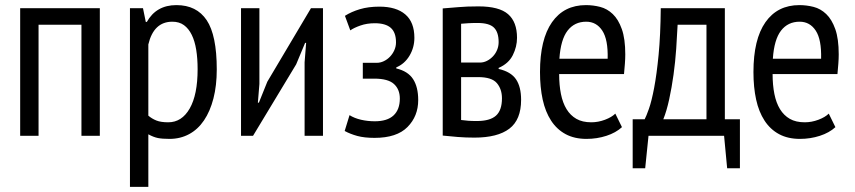

<svg xmlns="http://www.w3.org/2000/svg" viewBox="-20 -532 3347 752"><path d="M299 -435H131V0H59V-500H371V0H299Z M489 -500H540L551 -446H555Q592 -512 671 -512Q750 -512 789.5 -453Q829 -394 829 -260Q829 -197 816 -146.5Q803 -96 779 -60.5Q755 -25 720.5 -6.5Q686 12 644 12Q615 12 598 8.5Q581 5 561 -6V200H489ZM561 -79Q575 -67 592.5 -60Q610 -53 639 -53Q692 -53 723 -107Q754 -161 754 -261Q754 -303 748.5 -337Q743 -371 731 -395.5Q719 -420 700.5 -433.5Q682 -447 655 -447Q582 -447 561 -358Z M1173 -288 1179 -364H1175L1140 -280L971 0H924V-500H996V-203L990 -130H994L1027 -212L1198 -500H1245V0H1173Z M1401 -224V-286H1456Q1470 -286 1483.5 -292.5Q1497 -299 1507.5 -310Q1518 -321 1524.5 -335.5Q1531 -350 1531 -366Q1531 -405 1510.5 -423Q1490 -441 1448 -441Q1417 -441 1391.5 -432Q1366 -423 1352 -413L1331 -470Q1356 -486 1389.5 -496Q1423 -506 1466 -506Q1532 -506 1567.5 -475.5Q1603 -445 1603 -384Q1603 -346 1584 -314Q1565 -282 1532 -268V-264Q1578 -253 1598 -222Q1618 -191 1618 -140Q1618 -77 1576 -34.5Q1534 8 1447 8Q1407 8 1379.5 0.5Q1352 -7 1330 -19L1349 -81Q1368 -69 1394 -63Q1420 -57 1448 -57Q1497 -57 1521.5 -80Q1546 -103 1546 -146Q1546 -182 1523 -203Q1500 -224 1446 -224Z M1714 -499Q1742 -501 1775 -504Q1808 -507 1854 -507Q1935 -507 1970 -476.5Q2005 -446 2005 -384Q2005 -349 1988.5 -316Q1972 -283 1933 -266V-262Q1981 -251 2001 -221.5Q2021 -192 2021 -141Q2021 -63 1975 -28Q1929 7 1838 7Q1804 7 1773 4.5Q1742 2 1714 -1ZM1786 -62Q1801 -60 1814.5 -59Q1828 -58 1848 -58Q1899 -58 1922.5 -79Q1946 -100 1946 -147Q1946 -183 1926 -206.5Q1906 -230 1853 -230H1786ZM1860 -287Q1874 -287 1887 -293.5Q1900 -300 1910.5 -311Q1921 -322 1927 -336.5Q1933 -351 1933 -367Q1933 -406 1914.5 -424Q1896 -442 1851 -442Q1827 -442 1813 -441Q1799 -440 1786 -439V-287Z M2416 -34Q2392 -12 2355 0Q2318 12 2277 12Q2230 12 2195.5 -6.5Q2161 -25 2138.5 -59.5Q2116 -94 2105.5 -142Q2095 -190 2095 -250Q2095 -378 2142 -445Q2189 -512 2275 -512Q2303 -512 2330.5 -505Q2358 -498 2380 -477Q2402 -456 2415.5 -418Q2429 -380 2429 -319Q2429 -302 2427.5 -282.5Q2426 -263 2424 -242H2170Q2170 -199 2177 -164Q2184 -129 2199 -104.5Q2214 -80 2237.5 -66.5Q2261 -53 2296 -53Q2323 -53 2349.5 -63Q2376 -73 2390 -87ZM2360 -302Q2362 -377 2339 -412Q2316 -447 2276 -447Q2230 -447 2203 -412Q2176 -377 2171 -302Z M2878 127H2828L2816 0H2520L2507 127H2458V-65H2505Q2511 -76 2521.5 -105.5Q2532 -135 2542 -187.5Q2552 -240 2559.5 -317Q2567 -394 2568 -500H2819V-65H2878ZM2747 -65V-435H2634Q2632 -392 2628.5 -341Q2625 -290 2618 -239.5Q2611 -189 2601 -143Q2591 -97 2578 -65Z M3252 -34Q3228 -12 3191 0Q3154 12 3113 12Q3066 12 3031.5 -6.5Q2997 -25 2974.5 -59.5Q2952 -94 2941.5 -142Q2931 -190 2931 -250Q2931 -378 2978 -445Q3025 -512 3111 -512Q3139 -512 3166.5 -505Q3194 -498 3216 -477Q3238 -456 3251.5 -418Q3265 -380 3265 -319Q3265 -302 3263.5 -282.5Q3262 -263 3260 -242H3006Q3006 -199 3013 -164Q3020 -129 3035 -104.5Q3050 -80 3073.5 -66.5Q3097 -53 3132 -53Q3159 -53 3185.5 -63Q3212 -73 3226 -87ZM3196 -302Q3198 -377 3175 -412Q3152 -447 3112 -447Q3066 -447 3039 -412Q3012 -377 3007 -302Z"/></svg>

Font: PT Sans Narrow
Style: Regular
Weight: 400
Width: 3
Designer: A.Korolkova, O.Umpeleva, V.Yefimov
Foundry: ParaType Ltd
Version: Version 2.003W OFL